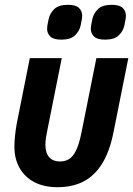

<svg xmlns="http://www.w3.org/2000/svg" viewBox="-20 -767 554 799"><path d="M237 -525 178 -230Q174 -212 171.5 -195.5Q169 -179 169 -164Q169 -130 185 -112.5Q201 -95 229 -95Q250 -95 266.5 -104.5Q283 -114 296 -140Q309 -166 319 -215L381 -525H514L452 -215Q436 -136 405 -86Q374 -36 328 -12Q282 12 219 12Q163 12 123 -9Q83 -30 61.5 -68Q40 -106 40 -156Q40 -179 42.5 -202Q45 -225 49 -249L104 -525ZM235 -602Q203 -602 189.5 -615Q176 -628 176 -647Q176 -652 177 -660Q178 -668 182 -686Q187 -711 205.5 -729Q224 -747 263 -747Q295 -747 308.5 -734Q322 -721 322 -702Q322 -697 321 -689Q320 -681 316 -663Q311 -638 292.5 -620Q274 -602 235 -602ZM417 -602Q385 -602 371.5 -615Q358 -628 358 -647Q358 -652 359 -660Q360 -668 364 -686Q369 -711 387.5 -729Q406 -747 445 -747Q477 -747 490.5 -734Q504 -721 504 -702Q504 -697 503 -689Q502 -681 498 -663Q493 -638 474.5 -620Q456 -602 417 -602Z"/></svg>

Font: IBM Plex Sans Condensed
Style: Bold Italic
Weight: 700
Width: 3
Italic angle: -11.31°
Designer: Mike Abbink, Paul van der Laan, Pieter van Rosmalen
Foundry: Bold Monday
Version: Version 3.201